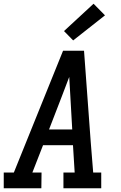

<svg xmlns="http://www.w3.org/2000/svg" viewBox="-28 -1006 648 1026"><path d="M193 0H-8V-84H46L309 -735H421L457 -245L470 -84H513V0H311V-84H371L362 -230H202L145 -84H194ZM234 -314H358L348 -490Q346 -516 345 -542.5Q344 -569 342 -595Q332 -569 322 -542.5Q312 -516 302 -490ZM363 -790 314 -840 472 -986 533 -924Z"/></svg>

Font: Iosevka HT Medium Extended
Style: Italic
Weight: 500
Width: 7
Italic angle: -9°
Monospace: yes
Designer: Belleve Invis
Foundry: Belleve Invis
Version: Version 32.3.0; ttfautohint (v1.8.4)